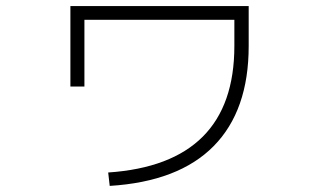

<svg xmlns="http://www.w3.org/2000/svg" viewBox="-20 -580 1040 630"><path d="M257 -515V-296H211V-560H796V-429Q796 -217 681 -100.5Q566 16 340 30L335 -14Q749 -42 749 -429V-515Z"/></svg>

Font: M PLUS 1p Light
Style: Regular
Weight: 300
Version: Version 1.061